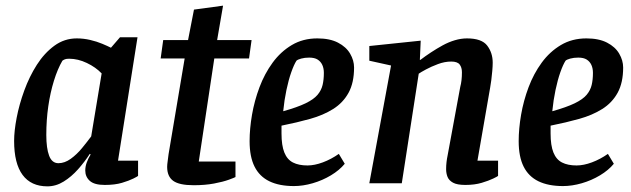

<svg xmlns="http://www.w3.org/2000/svg" viewBox="-20 -649 2234 680"><path d="M148 11Q90 11 60 -29.5Q30 -70 30 -150Q30 -185 39 -232Q48 -279 66 -328.5Q84 -378 110.5 -419.5Q137 -461 172.5 -487Q208 -513 252 -513Q276 -513 299.5 -507.5Q323 -502 342 -494Q361 -486 373 -480L405 -517H467L398 -80H469V-26Q467 -24 452 -16.5Q437 -9 412 -1.5Q387 6 351 6Q314 6 298 -8.5Q282 -23 282 -45Q282 -59 287 -73Q292 -87 301 -102L298 -104Q280 -76 256.5 -49.5Q233 -23 205.5 -6Q178 11 148 11ZM187 -71Q209 -71 230.5 -86.5Q252 -102 270.5 -124.5Q289 -147 303 -166L340 -389Q319 -411 287.5 -426Q256 -441 225 -441Q215 -441 210 -439Q205 -437 201 -434Q184 -405 171 -363Q158 -321 151 -272.5Q144 -224 144 -171Q144 -124 154 -97.5Q164 -71 187 -71Z M666 7Q615 7 593.5 -8.5Q572 -24 572 -58Q572 -66 574 -79.5Q576 -93 577 -103L634 -442H549L558 -507H646L667 -615L770 -629L749 -507H871L862 -442H739L684 -77H814V-22Q811 -20 790.5 -12.5Q770 -5 738 1Q706 7 666 7Z M1021 10Q969 10 934 -7Q899 -24 881.5 -59Q864 -94 864 -149Q864 -193 872.5 -242.5Q881 -292 899 -340Q917 -388 945.5 -427Q974 -466 1013.5 -489.5Q1053 -513 1104 -513Q1148 -513 1177 -498Q1206 -483 1220 -459Q1234 -435 1234 -410Q1234 -356 1214.5 -320.5Q1195 -285 1160 -263Q1125 -241 1078.5 -228Q1032 -215 977 -204V-176Q977 -134 987 -109Q997 -84 1017.5 -73.5Q1038 -63 1069 -63Q1094 -63 1123.5 -74Q1153 -85 1180 -104L1201 -69Q1182 -46 1152 -28Q1122 -10 1087.5 0Q1053 10 1021 10ZM983 -255Q1033 -269 1062 -283Q1091 -297 1104.5 -313Q1118 -329 1122.5 -348Q1127 -367 1127 -391Q1127 -407 1121.5 -419Q1116 -431 1105 -438Q1094 -445 1075 -445Q1059 -445 1046.5 -441.5Q1034 -438 1030 -434Q1021 -420 1011.5 -393Q1002 -366 994.5 -330.5Q987 -295 983 -255Z M1628 6Q1599 6 1584.5 -2Q1570 -10 1565 -22.5Q1560 -35 1560 -50Q1560 -63 1561.5 -75.5Q1563 -88 1565 -97L1610 -341Q1613 -352 1614.5 -365Q1616 -378 1616 -393Q1616 -410 1608 -420.5Q1600 -431 1578 -431Q1555 -431 1531 -422Q1507 -413 1488.5 -403Q1470 -393 1463 -388L1403 0H1288L1365 -417L1288 -434V-486L1470 -505L1467 -437H1469Q1486 -450 1506.5 -463.5Q1527 -477 1548 -488.5Q1569 -500 1591 -506.5Q1613 -513 1634 -513Q1686 -513 1705.5 -487.5Q1725 -462 1725 -427Q1725 -415 1723.5 -398Q1722 -381 1720 -365Q1718 -349 1716 -339L1671 -80H1744V-26Q1742 -24 1726.5 -16.5Q1711 -9 1686 -1.5Q1661 6 1628 6Z M1974 10Q1922 10 1887 -7Q1852 -24 1834.5 -59Q1817 -94 1817 -149Q1817 -193 1825.5 -242.5Q1834 -292 1852 -340Q1870 -388 1898.5 -427Q1927 -466 1966.5 -489.5Q2006 -513 2057 -513Q2101 -513 2130 -498Q2159 -483 2173 -459Q2187 -435 2187 -410Q2187 -356 2167.5 -320.5Q2148 -285 2113 -263Q2078 -241 2031.5 -228Q1985 -215 1930 -204V-176Q1930 -134 1940 -109Q1950 -84 1970.5 -73.5Q1991 -63 2022 -63Q2047 -63 2076.5 -74Q2106 -85 2133 -104L2154 -69Q2135 -46 2105 -28Q2075 -10 2040.5 0Q2006 10 1974 10ZM1936 -255Q1986 -269 2015 -283Q2044 -297 2057.5 -313Q2071 -329 2075.5 -348Q2080 -367 2080 -391Q2080 -407 2074.5 -419Q2069 -431 2058 -438Q2047 -445 2028 -445Q2012 -445 1999.5 -441.5Q1987 -438 1983 -434Q1974 -420 1964.5 -393Q1955 -366 1947.5 -330.5Q1940 -295 1936 -255Z"/></svg>

Font: Faustina SemiBold
Style: Italic
Weight: 600
Italic angle: -8°
Designer: Alfonso Garcia
Foundry: http://www.omnibus-type.com
Version: Version 1.200